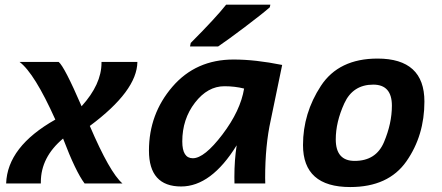

<svg xmlns="http://www.w3.org/2000/svg" viewBox="-20 -774 1865 810"><path d="M496.6 0H336.9Q299.3 -49.8 246.1 -189.5Q152.3 -110.8 152.3 -5.9V0H5.9Q11.2 -155.3 213.4 -269.5Q125.5 -465.3 62.5 -512.7H227.5Q251.5 -493.7 324.2 -325.7Q408.2 -418.5 408.2 -508.8V-512.7H559.6Q558.1 -390.6 358.9 -242.7Q442.9 -46.4 496.6 0Z M793.5 -106.4Q842.3 -106.4 918.5 -206.8Q994.6 -307.1 1009.8 -400.4Q970.7 -410.2 926.8 -410.2Q856 -410.2 802.5 -340.8Q749 -271.5 749 -177.2Q749 -106.4 793.5 -106.4ZM744.1 12.7Q608.4 12.7 608.4 -138.7Q608.4 -293 707.3 -408Q806.2 -522.9 965.3 -522.9Q1057.1 -522.9 1170.4 -500L1122.1 -266.6Q1098.6 -161.1 1098.6 -23.4L1099.1 0H969.2Q968.8 -11.2 968.8 -27.3Q968.8 -99.1 978.5 -161.1Q871.1 12.7 744.1 12.7ZM900.4 -578.1H781.7L784.7 -592.8Q891.6 -700.2 934.1 -754.4H1120.6L1118.2 -743.2Q1086.4 -715.3 1013.4 -660.2Q940.4 -605 900.4 -578.1Z M1457.5 15.1Q1258.3 15.1 1258.3 -162.1Q1258.3 -296.4 1333.7 -411.6Q1409.2 -526.9 1572.8 -526.9Q1770.5 -526.9 1770.5 -345.7Q1770.5 -202.1 1694.6 -93.5Q1618.7 15.1 1457.5 15.1ZM1476.1 -95.2Q1566.4 -95.2 1599.9 -174.3Q1633.3 -253.4 1633.3 -328.1Q1633.3 -417 1554.7 -417Q1468.8 -417 1432.6 -338.1Q1396.5 -259.3 1396.5 -186Q1396.5 -95.2 1476.1 -95.2Z"/></svg>

Font: Cadman
Style: Bold Italic
Weight: 700
Italic angle: -12°
Designer: Paul James MIller
Foundry: High-Logic / Made with FontCreator
Version: Version 2.114;March 28, 2021;FontCreator 13.0.0.2683 64-bit